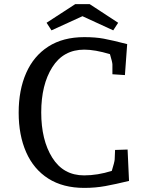

<svg xmlns="http://www.w3.org/2000/svg" viewBox="-20 -901 720 936"><path d="M71 -352Q71 -462 107.5 -545Q144 -628 215.5 -674Q287 -720 391 -720Q445 -720 485.5 -712.5Q526 -705 600 -686L589 -535L528 -539V-587Q528 -597 516 -637Q443 -659 391 -659Q289 -659 235 -573.5Q181 -488 181 -353Q181 -218 235 -132Q289 -46 390 -46Q456 -46 525 -68Q538 -110 539 -123L541 -170L602 -172L609 -19Q543 -3 494 6Q445 15 391 15Q287 15 215.5 -30.5Q144 -76 107.5 -159Q71 -242 71 -352ZM382 -822 231 -753 207 -790 347 -881H417L556 -790L532 -753Z"/></svg>

Font: Andada Pro Medium
Style: Regular
Weight: 500
Designer: Carolina Giovagnoli
Foundry: Huerta Tipografica
Version: Version 3.005; ttfautohint (v1.8.4)